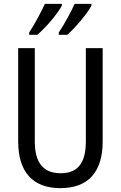

<svg xmlns="http://www.w3.org/2000/svg" viewBox="-20 -963 625 993"><path d="M453 -934V-943H366C351 -909 313 -837 284 -795V-783H328C368 -818 432 -893 453 -934ZM300 -934V-943H212C196 -907 160 -839 131 -795V-783H173C220 -823 277 -891 300 -934ZM511 -232V-714H424V-232C424 -121 383 -67 294 -67C206 -67 160 -119 160 -231V-714H74V-232C74 -73 150 10 292 10C438 10 511 -75 511 -232Z"/></svg>

Font: Noto Sans Condensed
Style: Regular
Weight: 400
Width: 3
Designer: Monotype Design Team
Foundry: Monotype Imaging Inc.
Version: Version 2.013